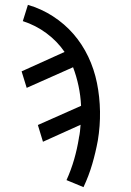

<svg xmlns="http://www.w3.org/2000/svg" viewBox="-20 -548 540 791"><path d="M324 223 254 194Q273 152 285.5 108.5Q298 65 305 21V20Q308 7 309.5 -6.5Q311 -20 312 -34L157 36L136 -33L314 -112Q312 -154 303.5 -194Q295 -234 281 -271L90 -186L69 -254L246 -334Q216 -378 171.5 -411Q127 -444 74 -461L95 -528Q150 -512 198 -481Q246 -450 282.5 -408Q319 -366 343.5 -314.5Q368 -263 379.5 -206Q391 -149 392 -89Q393 -29 383 31Q374 80 360 128Q346 176 324 223Z"/></svg>

Font: Iosevka Term Curly
Style: Italic
Weight: 400
Italic angle: -9°
Designer: Belleve Invis
Foundry: Belleve Invis
Version: Version 32.3.0